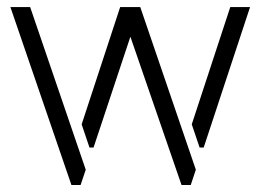

<svg xmlns="http://www.w3.org/2000/svg" viewBox="-20 -531 746 550"><path d="M9.8 -510.7 184.6 -1H210.9L225.6 -44.9L66.4 -510.7ZM213.9 -174.8 236.3 -108.4H248L353.5 -425.8L500 -1H526.4L541 -44.9L381.8 -510.7H324.2ZM529.3 -174.8 551.8 -108.4H563.5L696.3 -510.7H639.6Z"/></svg>

Font: Post No Bills Colombo
Style: Regular
Weight: 400
Designer: Kosala Senevirathne, Siva Puranthara, Lasantha Premarathna, Tharique Azeez
Foundry: Mooniak
Version: Version 1.220 ; ttfautohint (v1.6)